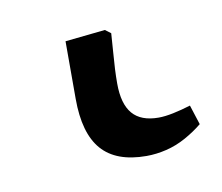

<svg xmlns="http://www.w3.org/2000/svg" viewBox="-37 2 311 269"><g transform="rotate(-10 118.0 136.0)"><path d="M153 228Q110 228 89.5 204.5Q69 181 69 132V50L126 44L134 50Q133 66 132 78Q131 90 130.5 100.5Q130 111 130 121Q130 150 142 164Q154 178 179 178Q188 178 200 175.5Q212 173 225 169L234 197Q223 206 209.5 213.5Q196 221 181.5 224.5Q167 228 153 228Z"/></g></svg>

Font: Literata 18pt Light
Style: Regular
Weight: 300
Designer: Latin by Veronika Burian and Jose Scaglione. Greek by Irene Vlachou. Cyrillic by Vera Evstafieva.
Foundry: TypeTogether
Version: Version 3.103;gftools[0.9.29]